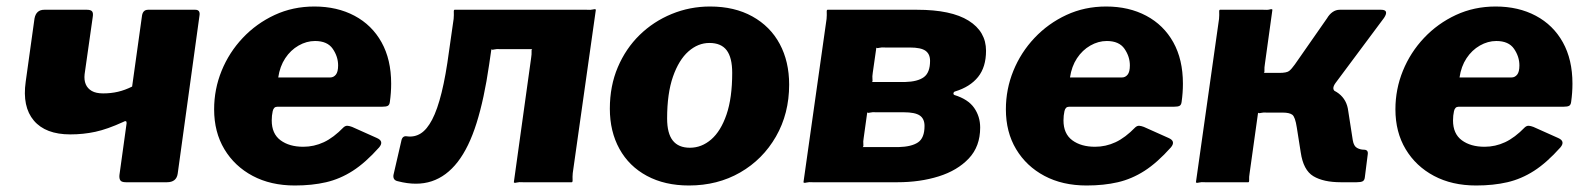

<svg xmlns="http://www.w3.org/2000/svg" viewBox="-20 -560 4873 590"><path d="M367 0Q354 0 350 -5.5Q346 -11 347 -22L369 -181Q370 -192 358 -185Q310 -163 273 -155Q236 -147 196 -147Q120 -147 84 -189.5Q48 -232 59 -309L86 -503Q91 -530 116 -530H247Q259 -530 263 -525Q267 -520 265 -508L240 -332Q238 -314 243.5 -301Q249 -288 262 -280.5Q275 -273 297 -273Q321 -273 342.5 -278Q364 -283 386 -294L416 -509Q418 -530 435 -530H580Q596 -530 593 -512L526 -26Q522 0 493 0Z M886 10Q812 10 756.5 -19.5Q701 -49 669.5 -101.5Q638 -154 638 -224Q638 -286 661 -342.5Q684 -399 726 -443.5Q768 -488 824 -514Q880 -540 946 -540Q1016 -540 1069.5 -511.5Q1123 -483 1152.5 -430Q1182 -377 1182 -303Q1182 -289 1181 -275Q1180 -261 1178 -247Q1177 -238 1172 -235Q1167 -232 1154 -232H832Q821 -232 818 -218.5Q815 -205 815 -190Q815 -149 842 -129Q869 -109 912 -109Q945 -109 975 -123Q1005 -137 1036 -169Q1042 -174 1048 -173.5Q1054 -173 1062 -170L1138 -136Q1161 -126 1145 -107Q1103 -60 1064 -35Q1025 -10 982 0Q939 10 886 10ZM995 -322Q1005 -322 1012 -330.5Q1019 -339 1019 -359Q1019 -386 1002.5 -410Q986 -434 948 -434Q922 -434 897.5 -420Q873 -406 856.5 -381Q840 -356 835 -322Z M1203 -3Q1187 -6 1189 -22L1213 -126Q1216 -144 1231 -141Q1254 -138 1273 -150Q1292 -162 1308 -192.5Q1324 -223 1337 -275.5Q1350 -328 1360 -404L1374 -502Q1375 -515 1374.5 -522.5Q1374 -530 1377 -530H1783Q1795 -529 1802.5 -531Q1810 -533 1811 -530L1740 -28Q1739 -16 1739.5 -8Q1740 0 1737 0H1587Q1575 -1 1567.5 1Q1560 3 1559 0L1612 -381Q1614 -394 1613.5 -401.5Q1613 -409 1616 -409H1518Q1506 -410 1498.5 -408Q1491 -406 1490 -409L1483 -361Q1468 -257 1444.5 -182Q1421 -107 1386.5 -62.5Q1352 -18 1306.5 -3Q1261 12 1203 -3Z M2097 10Q2023 10 1968 -19.5Q1913 -49 1883.5 -102.5Q1854 -156 1854 -226Q1854 -296 1878.5 -353.5Q1903 -411 1945.5 -452.5Q1988 -494 2044 -517Q2100 -540 2162 -540Q2237 -540 2292 -509.5Q2347 -479 2376 -425Q2405 -371 2405 -300Q2405 -211 2364.5 -140.5Q2324 -70 2254.5 -30Q2185 10 2097 10ZM2100 -106Q2136 -106 2165.5 -131.5Q2195 -157 2212.5 -208Q2230 -259 2230 -336Q2230 -383 2213 -405.5Q2196 -428 2160 -428Q2125 -428 2095.5 -402Q2066 -376 2048 -324.5Q2030 -273 2030 -196Q2030 -150 2047.5 -128Q2065 -106 2100 -106Z M2449 0 2520 -502Q2521 -515 2520.5 -522.5Q2520 -530 2523 -530H2798Q2903 -530 2956.5 -496.5Q3010 -463 3010 -404Q3010 -354 2985.5 -323.5Q2961 -293 2915 -279Q2911 -278 2910 -274Q2909 -270 2913 -268Q2955 -255 2973.5 -228.5Q2992 -202 2992 -168Q2992 -110 2957 -73Q2922 -36 2864.5 -18Q2807 0 2738 0H2477Q2466 -1 2458 1Q2450 3 2449 0ZM2741 -108Q2781 -109 2801 -122.5Q2821 -136 2821 -173Q2821 -195 2806.5 -205Q2792 -215 2757 -215H2673Q2661 -216 2653.5 -214Q2646 -212 2645 -215L2634 -136Q2632 -125 2633 -116.5Q2634 -108 2630 -108ZM2761 -308Q2800 -309 2819 -323Q2838 -337 2838 -373Q2838 -394 2824 -404Q2810 -414 2776 -414H2701Q2689 -415 2681.5 -413Q2674 -411 2673 -414L2662 -337Q2660 -325 2661 -316.5Q2662 -308 2659 -308Z M3319 10Q3245 10 3189.5 -19.5Q3134 -49 3102.5 -101.5Q3071 -154 3071 -224Q3071 -286 3094 -342.5Q3117 -399 3159 -443.5Q3201 -488 3257 -514Q3313 -540 3379 -540Q3449 -540 3502.5 -511.5Q3556 -483 3585.5 -430Q3615 -377 3615 -303Q3615 -289 3614 -275Q3613 -261 3611 -247Q3610 -238 3605 -235Q3600 -232 3587 -232H3265Q3254 -232 3251 -218.5Q3248 -205 3248 -190Q3248 -149 3275 -129Q3302 -109 3345 -109Q3378 -109 3408 -123Q3438 -137 3469 -169Q3475 -174 3481 -173.5Q3487 -173 3495 -170L3571 -136Q3594 -126 3578 -107Q3536 -60 3497 -35Q3458 -10 3415 0Q3372 10 3319 10ZM3428 -322Q3438 -322 3445 -330.5Q3452 -339 3452 -359Q3452 -386 3435.5 -410Q3419 -434 3381 -434Q3355 -434 3330.5 -420Q3306 -406 3289.5 -381Q3273 -356 3268 -322Z M3655 0 3726 -502Q3727 -515 3726.5 -522.5Q3726 -530 3729 -530H3862Q3875 -529 3882 -531Q3889 -533 3890 -530L3867 -364Q3865 -352 3865.5 -344Q3866 -336 3863 -336H3950L4020 -296Q4069 -292 4094 -272.5Q4119 -253 4123 -219L4137 -129Q4140 -111 4150 -105.5Q4160 -100 4171 -100Q4185 -100 4183 -86L4174 -15Q4173 -6 4167.5 -3Q4162 0 4149 0H4100Q4047 0 4016 -18.5Q3985 -37 3977 -92L3965 -168Q3960 -201 3951 -207.5Q3942 -214 3922 -214H3874Q3862 -215 3854.5 -213Q3847 -211 3846 -214L3820 -28Q3818 -16 3818.5 -8Q3819 0 3816 0H3683Q3672 -1 3664 1Q3656 3 3655 0ZM3912 -265 3911 -336Q3934 -336 3941.5 -342Q3949 -348 3959 -362L4058 -504Q4065 -516 4075 -523Q4085 -530 4097 -530H4224Q4237 -530 4239 -523.5Q4241 -517 4233 -505L4084 -305Q4071 -287 4083 -279Z M4516 10Q4442 10 4386.5 -19.5Q4331 -49 4299.5 -101.5Q4268 -154 4268 -224Q4268 -286 4291 -342.5Q4314 -399 4356 -443.5Q4398 -488 4454 -514Q4510 -540 4576 -540Q4646 -540 4699.5 -511.5Q4753 -483 4782.5 -430Q4812 -377 4812 -303Q4812 -289 4811 -275Q4810 -261 4808 -247Q4807 -238 4802 -235Q4797 -232 4784 -232H4462Q4451 -232 4448 -218.5Q4445 -205 4445 -190Q4445 -149 4472 -129Q4499 -109 4542 -109Q4575 -109 4605 -123Q4635 -137 4666 -169Q4672 -174 4678 -173.5Q4684 -173 4692 -170L4768 -136Q4791 -126 4775 -107Q4733 -60 4694 -35Q4655 -10 4612 0Q4569 10 4516 10ZM4625 -322Q4635 -322 4642 -330.5Q4649 -339 4649 -359Q4649 -386 4632.5 -410Q4616 -434 4578 -434Q4552 -434 4527.5 -420Q4503 -406 4486.5 -381Q4470 -356 4465 -322Z"/></svg>

Font: Libre Franklin ExtraBold
Style: Italic
Weight: 800
Italic angle: -8°
Designer: Pablo Impallari, Rodrigo Fuenzalida, Nhung Nguyen
Foundry: Impallari Type
Version: Version 3.000